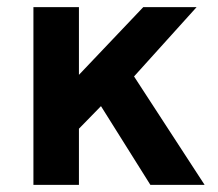

<svg xmlns="http://www.w3.org/2000/svg" viewBox="-20 -520 613 540"><path d="M74 0V-500H202V-309.5L383 -500H533L357 -305L555.5 0H403L264 -221.5L202 -158V0Z"/></svg>

Font: Geologica EX Med
Style: Regular
Weight: 500
Designer: Sindre Bremnes, Frode Helland
Foundry: Monokrom Skriftforlag AS
Version: Version 1.010;gftools[0.9.28]